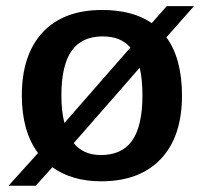

<svg xmlns="http://www.w3.org/2000/svg" viewBox="-20 -570 651 614"><path d="M562 -264.6Q562 -132.8 494.1 -61.5Q426.3 9.8 303.7 9.8Q210 9.8 147.5 -35.2L94.2 23.9H7.3L101.6 -80.6Q49.8 -150.4 49.8 -264.6Q49.8 -395 116.5 -466.6Q183.1 -538.1 306.6 -538.1Q404.3 -538.1 465.3 -496.1L513.2 -550.3H600.1L512.2 -450.7Q562 -382.3 562 -264.6ZM176.3 -264.6Q176.3 -214.4 186 -176.8L397 -418Q366.2 -453.6 308.6 -453.6Q241.2 -453.6 208.7 -407Q176.3 -360.4 176.3 -264.6ZM435.5 -264.6Q435.5 -316.9 426.8 -353.5L215.8 -112.3Q246.6 -74.2 302.2 -74.2Q371.1 -74.2 403.3 -121.3Q435.5 -168.5 435.5 -264.6Z"/></svg>

Font: Arimo SemiBold
Style: Regular
Weight: 600
Designer: Steve Matteson
Foundry: Monotype Imaging Inc.
Version: Version 1.33